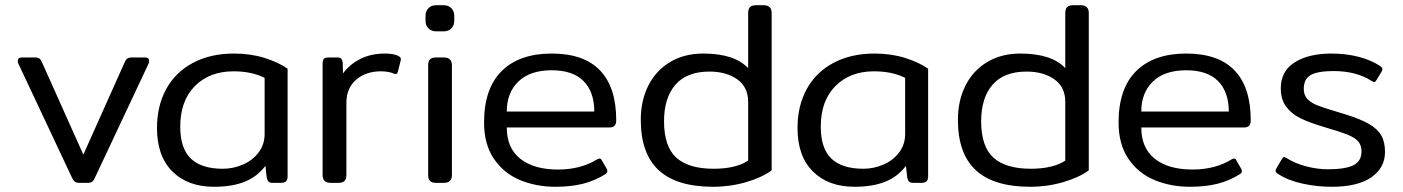

<svg xmlns="http://www.w3.org/2000/svg" viewBox="-20 -700 5369 735"><path d="M255 -21 50 -457Q48 -460 48 -466Q48 -480 63 -480H114Q126 -480 131.5 -475.5Q137 -471 141 -461L299 -108L457 -461Q461 -471 467 -475.5Q473 -480 485 -480H536Q551 -480 551 -466Q551 -460 549 -457L344 -21Q339 -9 333 -4.5Q327 0 315 0H284Q272 0 266.5 -4.5Q261 -9 255 -21Z M581 -210Q581 -295 616.5 -359.5Q652 -424 719 -459.5Q786 -495 876 -495Q939 -495 992 -478.5Q1045 -462 1081 -437V-25Q1081 -12 1075 -6Q1069 0 1055 0H1024Q1013 0 1008 -5Q1003 -10 1001 -21L996 -65Q964 -23 916 -4Q868 15 799 15Q699 15 640 -43.5Q581 -102 581 -210ZM993 -187V-402Q943 -427 874 -427Q782 -427 726 -370.5Q670 -314 670 -215Q670 -132 710.5 -93Q751 -54 833 -54Q873 -54 910 -70Q947 -86 970 -116.5Q993 -147 993 -187Z M1215 -30V-455Q1215 -469 1219.5 -474.5Q1224 -480 1238 -480H1271Q1282 -480 1286.5 -475Q1291 -470 1292 -459L1293 -419Q1320 -455 1360.5 -475Q1401 -495 1454 -495Q1491 -495 1508 -484Q1517 -478 1514 -469L1503 -425Q1500 -413 1488 -418Q1468 -427 1438 -427Q1381 -427 1343.5 -395Q1306 -363 1306 -306V-30Q1306 -15 1299 -7.5Q1292 0 1276 0H1246Q1215 0 1215 -30Z M1609 -620V-640Q1609 -657 1620 -668.5Q1631 -680 1650 -680H1678Q1697 -680 1708 -668.5Q1719 -657 1719 -640V-620Q1719 -603 1708 -591.5Q1697 -580 1678 -580H1650Q1631 -580 1620 -591.5Q1609 -603 1609 -620ZM1619 -30V-450Q1619 -465 1626 -472.5Q1633 -480 1649 -480H1679Q1710 -480 1710 -450V-30Q1710 0 1679 0H1649Q1633 0 1626 -7.5Q1619 -15 1619 -30Z M1833 -231Q1833 -361 1900.5 -428Q1968 -495 2092 -495Q2215 -495 2277 -430.5Q2339 -366 2339 -239Q2339 -212 2313 -212H1920Q1920 -133 1972 -92Q2024 -51 2116 -51Q2203 -51 2266 -90Q2272 -93 2275 -93Q2281 -93 2284 -86L2303 -53Q2305 -50 2305 -45Q2305 -38 2297 -33Q2257 -8 2211.5 3.5Q2166 15 2107 15Q2032 15 1970 -11Q1908 -37 1870.5 -92.5Q1833 -148 1833 -231ZM2255 -273Q2255 -348 2214 -389.5Q2173 -431 2092 -431Q2009 -431 1964.5 -388Q1920 -345 1920 -273Z M2433 -241Q2433 -316 2462.5 -373.5Q2492 -431 2546 -463Q2600 -495 2672 -495Q2792 -495 2844 -439V-650Q2844 -665 2851 -672.5Q2858 -680 2874 -680H2903Q2934 -680 2934 -650V-48Q2898 -21 2837 -3Q2776 15 2710 15Q2570 15 2501.5 -48.5Q2433 -112 2433 -241ZM2844 -85V-310Q2844 -367 2802 -396.5Q2760 -426 2696 -426Q2609 -426 2565.5 -375.5Q2522 -325 2522 -236Q2522 -139 2569 -96.5Q2616 -54 2712 -54Q2796 -54 2844 -85Z M3033 -210Q3033 -295 3068.5 -359.5Q3104 -424 3171 -459.5Q3238 -495 3328 -495Q3391 -495 3444 -478.5Q3497 -462 3533 -437V-25Q3533 -12 3527 -6Q3521 0 3507 0H3476Q3465 0 3460 -5Q3455 -10 3453 -21L3448 -65Q3416 -23 3368 -4Q3320 15 3251 15Q3151 15 3092 -43.5Q3033 -102 3033 -210ZM3445 -187V-402Q3395 -427 3326 -427Q3234 -427 3178 -370.5Q3122 -314 3122 -215Q3122 -132 3162.5 -93Q3203 -54 3285 -54Q3325 -54 3362 -70Q3399 -86 3422 -116.5Q3445 -147 3445 -187Z M3647 -241Q3647 -316 3676.5 -373.5Q3706 -431 3760 -463Q3814 -495 3886 -495Q4006 -495 4058 -439V-650Q4058 -665 4065 -672.5Q4072 -680 4088 -680H4117Q4148 -680 4148 -650V-48Q4112 -21 4051 -3Q3990 15 3924 15Q3784 15 3715.5 -48.5Q3647 -112 3647 -241ZM4058 -85V-310Q4058 -367 4016 -396.5Q3974 -426 3910 -426Q3823 -426 3779.5 -375.5Q3736 -325 3736 -236Q3736 -139 3783 -96.5Q3830 -54 3926 -54Q4010 -54 4058 -85Z M4262 -231Q4262 -361 4329.5 -428Q4397 -495 4521 -495Q4644 -495 4706 -430.5Q4768 -366 4768 -239Q4768 -212 4742 -212H4349Q4349 -133 4401 -92Q4453 -51 4545 -51Q4632 -51 4695 -90Q4701 -93 4704 -93Q4710 -93 4713 -86L4732 -53Q4734 -50 4734 -45Q4734 -38 4726 -33Q4686 -8 4640.5 3.5Q4595 15 4536 15Q4461 15 4399 -11Q4337 -37 4299.5 -92.5Q4262 -148 4262 -231ZM4684 -273Q4684 -348 4643 -389.5Q4602 -431 4521 -431Q4438 -431 4393.5 -388Q4349 -345 4349 -273Z M4873 -34Q4863 -40 4863 -46Q4863 -49 4866 -55L4887 -91Q4892 -99 4896 -99Q4897 -99 4905 -95Q4936 -75 4979 -63.5Q5022 -52 5064 -52Q5130 -52 5161 -67.5Q5192 -83 5192 -120Q5192 -144 5179.5 -158.5Q5167 -173 5138.5 -184.5Q5110 -196 5048 -214Q4991 -231 4957 -248Q4923 -265 4903 -292.5Q4883 -320 4883 -362Q4883 -428 4936.5 -461.5Q4990 -495 5077 -495Q5133 -495 5181 -482.5Q5229 -470 5262 -448Q5272 -442 5272 -435Q5272 -432 5269 -426L5249 -393Q5245 -386 5241 -386Q5236 -386 5231 -390Q5172 -428 5085 -428Q5025 -428 4998 -413Q4971 -398 4971 -360Q4971 -336 4984.5 -321.5Q4998 -307 5021 -297.5Q5044 -288 5092 -274L5131 -262Q5189 -244 5221.5 -225Q5254 -206 5268 -181Q5282 -156 5282 -118Q5282 -58 5230 -21.5Q5178 15 5078 15Q5022 15 4966.5 3Q4911 -9 4873 -34Z"/></svg>

Font: Mitr Light
Style: Regular
Weight: 300
Designer: Thanarat Vachiruckul
Foundry: Cadson Demak
Version: Version 1.002